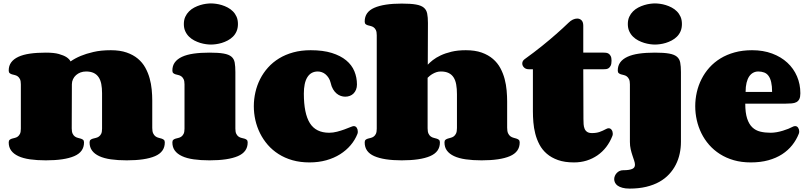

<svg xmlns="http://www.w3.org/2000/svg" viewBox="-20 -942 4739 1128"><path d="M401.4 -188Q401.4 -168 406.7 -156.7Q412.1 -145.5 420.2 -139.9Q428.2 -134.3 437.5 -132.1Q446.8 -129.9 454.8 -127.4Q462.9 -125 468.3 -120.4Q473.6 -115.7 473.6 -105Q473.6 -49.3 416 -24.7Q358.4 0 249.5 0Q196.8 0 156.2 -5.9Q115.7 -11.7 87.9 -24.7Q60.1 -37.6 45.7 -57.4Q31.2 -77.1 31.2 -105Q31.2 -115.7 36.6 -120.4Q42 -125 49.8 -127.4Q57.6 -129.9 66.9 -131.8Q76.2 -133.8 84 -139.4Q91.8 -145 97.2 -155.5Q102.5 -166 102.5 -186V-446.8Q102.5 -466.3 97.2 -477.1Q91.8 -487.8 84 -493.4Q76.2 -499 66.9 -501Q57.6 -502.9 49.8 -505.4Q42 -507.8 36.6 -512.5Q31.2 -517.1 31.2 -527.8Q31.2 -555.7 45.7 -575.4Q60.1 -595.2 87.9 -608.2Q115.7 -621.1 156.2 -627Q196.8 -632.8 249.5 -632.8Q297.4 -632.8 325.7 -624.8Q354 -616.7 369.6 -606.9Q387.7 -595.2 394.5 -581.1Q419.9 -599.1 455.1 -613.8Q485.4 -626.5 529.1 -636.7Q572.8 -647 631.3 -647Q685.1 -647 723.9 -633.5Q762.7 -620.1 789.8 -597.4Q816.9 -574.7 833.5 -544.7Q850.1 -514.6 859.1 -481.9Q868.2 -449.2 871.3 -415.8Q874.5 -382.3 874.5 -352.1V-190.4Q874.5 -169.9 879.9 -158.4Q885.3 -147 893.6 -140.9Q901.9 -134.8 911.4 -132.6Q920.9 -130.4 929.2 -127.7Q937.5 -125 942.9 -120.4Q948.2 -115.7 948.2 -105Q948.2 -49.3 890.9 -24.7Q833.5 0 724.6 0Q671.9 0 631.3 -5.9Q590.8 -11.7 563 -24.7Q535.2 -37.6 520.8 -57.4Q506.3 -77.1 506.3 -105Q506.3 -115.7 511.7 -120.4Q517.1 -125 525.4 -127.4Q533.7 -129.9 543 -131.8Q552.2 -133.8 560.5 -139.4Q568.8 -145 574.2 -155.5Q579.6 -166 579.6 -186V-394.5Q579.6 -424.8 575 -448.5Q570.3 -472.2 559.3 -488.5Q548.3 -504.9 530.3 -513.4Q512.2 -522 485.4 -522Q468.3 -522 453.1 -516.4Q438 -510.7 426.8 -500.7Q415.5 -490.7 408.9 -476.8Q402.3 -462.9 402.3 -446.8Z M1060.1 -800.8Q1060.1 -825.2 1068.6 -843.5Q1077.1 -861.8 1090.6 -875.2Q1104 -888.7 1121.3 -897.7Q1138.7 -906.7 1156.2 -912.1Q1173.8 -917.5 1190.2 -919.7Q1206.5 -921.9 1218.8 -921.9Q1231.9 -921.9 1248.8 -919.7Q1265.6 -917.5 1283.2 -912.1Q1300.8 -906.7 1317.9 -897.7Q1335 -888.7 1348.4 -875.2Q1361.8 -861.8 1369.9 -843.5Q1377.9 -825.2 1377.9 -800.8Q1377.9 -776.9 1369.9 -758.3Q1361.8 -739.7 1348.4 -726.6Q1335 -713.4 1317.9 -704.3Q1300.8 -695.3 1283.2 -689.9Q1265.6 -684.6 1248.8 -682.4Q1231.9 -680.2 1218.8 -680.2Q1206.5 -680.2 1190.2 -682.4Q1173.8 -684.6 1156.2 -689.9Q1138.7 -695.3 1121.3 -704.3Q1104 -713.4 1090.6 -726.6Q1077.1 -739.7 1068.6 -758.1Q1060.1 -776.4 1060.1 -800.8ZM1362.8 -186Q1362.8 -166.5 1368.2 -155.8Q1373.5 -145 1381.6 -139.4Q1389.6 -133.8 1398.9 -131.8Q1408.2 -129.9 1416.3 -127.4Q1424.3 -125 1429.7 -120.4Q1435.1 -115.7 1435.1 -105Q1435.1 -49.3 1377.4 -24.7Q1319.8 0 1210.9 0Q1158.2 0 1117.7 -5.9Q1077.1 -11.7 1049.3 -24.7Q1021.5 -37.6 1007.1 -57.4Q992.7 -77.1 992.7 -105Q992.7 -115.7 998 -120.4Q1003.4 -125 1011.2 -127.4Q1019 -129.9 1028.3 -131.8Q1037.6 -133.8 1045.4 -139.4Q1053.2 -145 1058.6 -155.5Q1064 -166 1064 -186V-446.8Q1064 -466.3 1058.6 -477.1Q1053.2 -487.8 1045.4 -493.4Q1037.6 -499 1028.3 -501Q1019 -502.9 1011.2 -505.4Q1003.4 -507.8 998 -512.5Q992.7 -517.1 992.7 -527.8Q992.7 -555.7 1007.1 -575.4Q1021.5 -595.2 1049.3 -608.2Q1077.1 -621.1 1117.7 -627Q1158.2 -632.8 1210.9 -632.8Q1263.7 -632.8 1293.9 -627.4Q1324.2 -622.1 1339.6 -609.1Q1355 -596.2 1358.9 -574.2Q1362.8 -552.2 1362.8 -519Z M1805.2 -647Q1877.9 -647 1929.4 -630.9Q1981 -614.7 2013.9 -587.4Q2046.9 -560.1 2062 -523.4Q2077.1 -486.8 2077.1 -445.8Q2077.1 -428.7 2071.8 -415.5Q2066.4 -402.3 2057.4 -393.1Q2048.3 -383.8 2035.6 -378.9Q2022.9 -374 2008.3 -374Q1995.6 -374 1982.4 -378.4Q1969.2 -382.8 1957.5 -392.6Q1945.8 -402.3 1936.5 -418Q1927.2 -433.6 1922.4 -456.1Q1918.5 -472.2 1910.6 -484.4Q1902.8 -496.6 1892.8 -505.1Q1882.8 -513.7 1870.8 -517.8Q1858.9 -522 1847.2 -522Q1826.2 -522 1810.8 -513.2Q1795.4 -504.4 1785.2 -487.5Q1774.9 -470.7 1770 -446.5Q1765.1 -422.4 1765.1 -392.1Q1765.1 -274.9 1800.5 -218.5Q1835.9 -162.1 1914.1 -162.1Q1936.5 -162.1 1960 -168.2Q1983.4 -174.3 2003.4 -181.6Q2023.4 -189 2038.1 -195.1Q2052.7 -201.2 2058.1 -201.2Q2069.3 -201.2 2075.7 -191.7Q2082 -182.1 2082 -169.9Q2082 -166 2081.8 -162.6Q2081.5 -159.2 2080.1 -155.8Q2065.9 -119.6 2040 -89.1Q2014.2 -58.6 1978.3 -35.9Q1942.4 -13.2 1897 -0.5Q1851.6 12.2 1798.3 12.2Q1743.7 12.2 1698.2 -0.7Q1652.8 -13.7 1616.5 -36.9Q1580.1 -60.1 1553 -91.3Q1525.9 -122.6 1507.6 -159.4Q1489.3 -196.3 1480.2 -236.6Q1471.2 -276.9 1471.2 -317.9Q1471.2 -359.4 1480.5 -400.1Q1489.7 -440.9 1508.3 -477.5Q1526.9 -514.2 1554.7 -545.2Q1582.5 -576.2 1619.6 -598.9Q1656.7 -621.6 1703.1 -634.3Q1749.5 -647 1805.2 -647Z M2493.2 -562Q2504.4 -574.2 2522.9 -588.9Q2541.5 -603.5 2568.8 -616.5Q2596.2 -629.4 2632.6 -638.2Q2668.9 -647 2716.3 -647Q2771 -647 2810.1 -633.1Q2849.1 -619.1 2876.2 -595.7Q2903.3 -572.3 2919.7 -541.7Q2936 -511.2 2944.8 -477.8Q2953.6 -444.3 2956.5 -410.4Q2959.5 -376.5 2959.5 -346.2V-191.9Q2959.5 -170.9 2964.8 -159.2Q2970.2 -147.5 2978.5 -141.4Q2986.8 -135.3 2996.3 -132.8Q3005.9 -130.4 3014.2 -127.7Q3022.5 -125 3027.8 -120.4Q3033.2 -115.7 3033.2 -105Q3033.2 -49.3 2975.8 -24.7Q2918.5 0 2809.6 0Q2756.8 0 2716.3 -5.9Q2675.8 -11.7 2647.9 -24.7Q2620.1 -37.6 2605.7 -57.4Q2591.3 -77.1 2591.3 -105Q2591.3 -115.7 2596.7 -120.4Q2602.1 -125 2610.4 -127.7Q2618.7 -130.4 2627.9 -132.6Q2637.2 -134.8 2645.5 -140.6Q2653.8 -146.5 2659.2 -157.7Q2664.6 -168.9 2664.6 -189.9V-389.2Q2664.6 -420.4 2660.2 -445.3Q2655.8 -470.2 2645 -487.1Q2634.3 -503.9 2616 -512.9Q2597.7 -522 2570.3 -522Q2556.2 -522 2544.4 -518.1Q2532.7 -514.2 2522.7 -508.5Q2512.7 -502.9 2505.1 -496.6Q2497.6 -490.2 2492.2 -484.9V-188Q2492.2 -168 2497.6 -156.7Q2502.9 -145.5 2511 -139.9Q2519 -134.3 2528.3 -132.1Q2537.6 -129.9 2545.7 -127.4Q2553.7 -125 2559.1 -120.4Q2564.5 -115.7 2564.5 -105Q2564.5 -49.3 2506.8 -24.7Q2449.2 0 2340.3 0Q2235.4 0 2179 -24.7Q2122.6 -49.3 2122.6 -105Q2122.6 -115.7 2127.7 -120.4Q2132.8 -125 2140.9 -127.4Q2148.9 -129.9 2158 -131.8Q2167 -133.8 2175 -139.4Q2183.1 -145 2188.2 -155.5Q2193.4 -166 2193.4 -186V-734.9Q2193.4 -754.9 2188.2 -765.4Q2183.1 -775.9 2175 -781.5Q2167 -787.1 2158 -789.1Q2148.9 -791 2140.9 -793.5Q2132.8 -795.9 2127.7 -800.5Q2122.6 -805.2 2122.6 -815.9Q2122.6 -871.6 2179 -896.2Q2235.4 -920.9 2340.3 -920.9Q2393.1 -920.9 2423.6 -915.5Q2454.1 -910.2 2469.7 -897.2Q2485.4 -884.3 2489.7 -862.3Q2494.1 -840.3 2494.1 -807.1Z M3407.7 -243.2Q3407.7 -227.1 3408.7 -212.2Q3409.7 -197.3 3414.6 -185.5Q3419.4 -173.8 3429.7 -167Q3439.9 -160.2 3458 -160.2Q3483.4 -160.2 3502.2 -166.7Q3521 -173.3 3541 -184.1Q3548.8 -188.5 3555.7 -188.5Q3566.9 -188.5 3573.5 -178.7Q3580.1 -168.9 3580.1 -156.7Q3580.1 -148.4 3577.6 -143.1Q3563.5 -106.9 3541.3 -78.1Q3519 -49.3 3490 -29.3Q3460.9 -9.3 3426.3 1.5Q3391.6 12.2 3352.1 12.2Q3297.4 12.2 3258.3 -1.7Q3219.2 -15.6 3192.4 -38.8Q3165.5 -62 3149.4 -92.5Q3133.3 -123 3124.8 -156.5Q3116.2 -189.9 3113.5 -223.9Q3110.8 -257.8 3110.8 -288.1V-535.2H3086.9Q3068.8 -535.2 3058.6 -545.7Q3048.3 -556.2 3048.3 -568.8Q3048.3 -584 3062 -594.2Q3119.1 -635.3 3166.5 -673.6Q3213.9 -711.9 3248 -742.2Q3288.1 -777.3 3319.8 -808.1Q3332.5 -820.8 3345.7 -826.9Q3358.9 -833 3371.1 -833Q3386.2 -833 3396.5 -822.8Q3406.7 -812.5 3406.7 -791V-632.8H3525.9Q3531.7 -632.8 3539.8 -632.1Q3547.9 -631.3 3555.2 -627Q3562.5 -622.6 3567.6 -613Q3572.8 -603.5 3572.8 -585.9Q3572.8 -566.9 3567.9 -556.6Q3563 -546.4 3555.7 -541.5Q3548.3 -536.6 3540.3 -535.9Q3532.2 -535.2 3525.9 -535.2H3406.7Z M3668.5 -800.8Q3668.5 -825.2 3677 -843.5Q3685.5 -861.8 3699 -875.2Q3712.4 -888.7 3729.7 -897.7Q3747.1 -906.7 3764.9 -912.1Q3782.7 -917.5 3799.1 -919.7Q3815.4 -921.9 3827.6 -921.9Q3840.3 -921.9 3857.2 -919.7Q3874 -917.5 3891.6 -912.1Q3909.2 -906.7 3926.3 -897.7Q3943.4 -888.7 3956.8 -875.2Q3970.2 -861.8 3978.3 -843.5Q3986.3 -825.2 3986.3 -800.8Q3986.3 -776.9 3978.3 -758.3Q3970.2 -739.7 3956.8 -726.6Q3943.4 -713.4 3926.3 -704.3Q3909.2 -695.3 3891.6 -689.9Q3874 -684.6 3857.2 -682.4Q3840.3 -680.2 3827.6 -680.2Q3815.4 -680.2 3799.1 -682.4Q3782.7 -684.6 3764.9 -689.9Q3747.1 -695.3 3729.7 -704.3Q3712.4 -713.4 3699 -726.6Q3685.5 -739.7 3677 -758.1Q3668.5 -776.4 3668.5 -800.8ZM3980.5 -107.9Q3980.5 -72.8 3973.1 -38.8Q3965.8 -4.9 3950.4 25.4Q3935.1 55.7 3911.1 81.5Q3887.2 107.4 3853.8 126.2Q3820.3 145 3776.6 155.5Q3732.9 166 3678.7 166Q3653.8 166 3636.5 161.1Q3619.1 156.2 3608.6 148.7Q3598.1 141.1 3593.3 131.1Q3588.4 121.1 3588.4 110.8Q3588.4 100.6 3592.5 91.1Q3596.7 81.5 3603.5 74.2Q3610.4 66.9 3619.9 62.5Q3629.4 58.1 3640.6 58.1Q3660.6 58.1 3674.1 55.9Q3687.5 53.7 3695.6 49.8Q3703.6 45.9 3707 39.8Q3710.4 33.7 3710.4 25.9Q3710.4 15.6 3705.8 2Q3701.2 -11.7 3695.6 -28.6Q3689.9 -45.4 3685.3 -65.2Q3680.7 -85 3680.7 -107.9V-446.8Q3680.7 -466.3 3675.3 -477.1Q3669.9 -487.8 3662.1 -493.4Q3654.3 -499 3645 -501Q3635.7 -502.9 3627.9 -505.4Q3620.1 -507.8 3614.7 -512.5Q3609.4 -517.1 3609.4 -527.8Q3609.4 -555.7 3623.8 -575.4Q3638.2 -595.2 3666 -608.2Q3693.8 -621.1 3734.4 -627Q3774.9 -632.8 3827.6 -632.8Q3879.9 -632.8 3910.4 -627.4Q3940.9 -622.1 3956.5 -609.1Q3972.2 -596.2 3976.3 -574.2Q3980.5 -552.2 3980.5 -519Z M4434.6 -522Q4418.9 -522 4405.3 -514.9Q4391.6 -507.8 4381.6 -493.2Q4371.6 -478.5 4366 -455.8Q4360.4 -433.1 4360.4 -401.9H4516.1Q4516.1 -436 4510.7 -459.2Q4505.4 -482.4 4495.1 -496.3Q4484.9 -510.3 4469.5 -516.1Q4454.1 -522 4434.6 -522ZM4398.4 -647Q4463.9 -647 4516.4 -627.4Q4568.8 -607.9 4605.7 -573.7Q4642.6 -539.6 4662.4 -493.4Q4682.1 -447.3 4682.1 -394Q4682.1 -372.1 4676 -359.9Q4669.9 -347.7 4658.7 -341.8Q4647.5 -335.9 4630.9 -334.5Q4614.3 -333 4593.3 -333H4358.4Q4358.4 -279.3 4369.4 -245.8Q4380.4 -212.4 4399.9 -193.8Q4419.4 -175.3 4446.8 -168.7Q4474.1 -162.1 4507.3 -162.1Q4524.9 -162.1 4543.7 -165.5Q4562.5 -168.9 4579.8 -174.3Q4597.2 -179.7 4611.8 -185.5Q4626.5 -191.4 4636.2 -196.8Q4644 -201.2 4651.4 -201.2Q4662.6 -201.2 4668.9 -191.7Q4675.3 -182.1 4675.3 -170.4Q4675.3 -166.5 4674.8 -163.1Q4674.3 -159.7 4672.9 -156.2Q4658.7 -120.1 4634.3 -89.4Q4609.9 -58.6 4575 -35.9Q4540 -13.2 4494.1 -0.5Q4448.2 12.2 4391.1 12.2Q4336.4 12.2 4291.3 -0.7Q4246.1 -13.7 4209.7 -36.9Q4173.3 -60.1 4146 -91.3Q4118.7 -122.6 4100.6 -159.4Q4082.5 -196.3 4073.5 -236.6Q4064.5 -276.9 4064.5 -317.9Q4064.5 -359.4 4073.7 -400.1Q4083 -440.9 4101.6 -477.5Q4120.1 -514.2 4147.9 -545.2Q4175.8 -576.2 4212.9 -598.9Q4250 -621.6 4296.4 -634.3Q4342.8 -647 4398.4 -647Z"/></svg>

Font: Corben
Style: Bold
Weight: 700
Designer: vernon adams
Foundry: vernon adams
Version: Version 1.101; ttfautohint (v1.6)